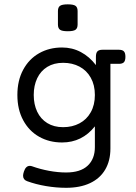

<svg xmlns="http://www.w3.org/2000/svg" viewBox="-20 -686 640 906"><path d="M432.6 -378.9V-418Q432.6 -436 439.7 -443.6Q446.8 -451.2 463.4 -451.2H541Q557.6 -451.2 564.7 -443.6Q571.8 -436 571.8 -418Q571.8 -399.9 564.7 -392.3Q557.6 -384.8 541 -384.8H501V14.6Q501 72.8 476.3 114.5Q451.7 156.2 404.8 178.2Q357.9 200.2 292 200.2Q245.1 200.2 197.3 192.1Q149.4 184.1 107.9 168.9Q88.9 162.1 88.9 143.1Q88.9 135.3 92.8 123.5Q101.6 96.7 120.6 96.7Q126 96.7 131.3 98.6Q169.4 112.3 211.4 120.1Q253.4 127.9 292 127.9Q359.4 127.9 393.6 95.9Q427.7 64 427.7 8.3V-89.8Q367.2 -13.7 272.9 -13.7Q212.4 -13.7 164.6 -40.8Q116.7 -67.9 89.4 -118.7Q62 -169.4 62 -237.8Q62 -306.2 89.4 -356.9Q116.7 -407.7 164.6 -434.8Q212.4 -461.9 272.9 -461.9Q320.8 -461.9 361.3 -440.4Q401.9 -418.9 432.6 -378.9ZM139.2 -237.8Q139.2 -193.4 155.5 -158.9Q171.9 -124.5 203.1 -105.2Q234.4 -85.9 277.8 -85.9Q321.3 -85.9 355.2 -104Q389.2 -122.1 408.4 -156.5Q427.7 -190.9 427.7 -237.8Q427.7 -284.7 408.4 -319.1Q389.2 -353.5 355.2 -371.6Q321.3 -389.6 277.8 -389.6Q234.4 -389.6 203.1 -370.4Q171.9 -351.1 155.5 -316.7Q139.2 -282.2 139.2 -237.8ZM346.2 -633.8V-570.3Q346.2 -552.7 336.4 -545.7Q326.7 -538.6 299.8 -538.6Q272.9 -538.6 263.2 -545.7Q253.4 -552.7 253.4 -570.3V-633.8Q253.4 -651.4 263.2 -658.4Q272.9 -665.5 299.8 -665.5Q326.7 -665.5 336.4 -658.4Q346.2 -651.4 346.2 -633.8Z"/></svg>

Font: Courier Prime
Style: Regular
Weight: 400
Designer: Alan Dague-Greene, Quote-Unquote Apps
Foundry: Quote-Unquote Apps
Version: Version 3.018